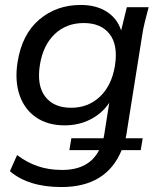

<svg xmlns="http://www.w3.org/2000/svg" viewBox="-20 -532 648 775"><path d="M228 223Q95 223 20 159L49 94Q89 124 133 139Q177 154 231 154Q339 154 380 74H260L268 26H398Q400 17 401 10L421 -117Q392 -74 345 -50Q298 -26 241 -26Q173 -26 126 -58Q79 -90 59 -148Q39 -206 51 -282Q69 -394 138.5 -453Q208 -512 306 -512Q368 -512 410.5 -485Q453 -458 469 -409L492 -503H580Q572 -473 564.5 -443Q557 -413 553 -384L493 -7Q491 10 487 26H556L548 74H471Q410 223 228 223ZM267 -97Q336 -97 383.5 -142Q431 -187 444 -267Q457 -350 422.5 -394.5Q388 -439 318 -439Q248 -439 201 -394.5Q154 -350 141 -270Q128 -187 162.5 -142Q197 -97 267 -97Z"/></svg>

Font: Mulish Medium
Style: Italic
Weight: 500
Italic angle: -9°
Designer: Vernon Adams
Foundry: Vernon Adams
Version: Version 3.603; ttfautohint (v1.8.3)